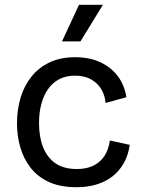

<svg xmlns="http://www.w3.org/2000/svg" viewBox="-20 -769 588 802"><path d="M300 13Q232 13 185 -8.5Q138 -30 108.5 -67.5Q79 -105 65 -153Q51 -201 51 -253Q51 -311 66 -361Q81 -411 111.5 -449Q142 -487 187.5 -508.5Q233 -530 294 -530Q354 -530 399 -509Q444 -488 472 -451Q500 -414 508 -363L421 -339Q419 -368 404.5 -394Q390 -420 362 -436.5Q334 -453 293 -453Q255 -453 227 -438Q199 -423 180.5 -396.5Q162 -370 152.5 -334Q143 -298 143 -255Q143 -197 160 -154Q177 -111 211.5 -87Q246 -63 301 -63Q343 -63 372 -78Q401 -93 417.5 -119.5Q434 -146 439 -182L522 -164Q516 -121 497 -87.5Q478 -54 449.5 -32Q421 -10 383.5 1.5Q346 13 300 13ZM316 -596H239L310 -749H410Z"/></svg>

Font: Bricolage Grotesque 18pt
Style: Regular
Weight: 400
Version: Version 1.001;gftools[0.9.33.dev8+g029e19f]